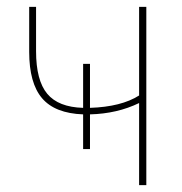

<svg xmlns="http://www.w3.org/2000/svg" viewBox="-20 -539 530 559"><path d="M385 -519H406V0H385V-239Q321 -208 242 -206V-105H222V-206Q140 -209 102.5 -253Q65 -297 65 -388V-519H85V-390Q85 -305 117.5 -266Q150 -227 222 -225V-353H242V-225Q333 -228 385 -261Z"/></svg>

Font: Raleway-v4020 Thin
Style: Regular
Weight: 250
Designer: Matt McInerney, Pablo Impallari, Rodrigo Fuenzalida
Foundry: Matt McInerney, Pablo Impallari, Rodrigo Fuenzalida
Version: Version 4.020;PS 004.020;hotconv 1.0.88;makeotf.lib2.5.64775